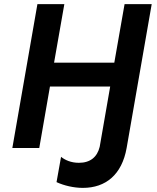

<svg xmlns="http://www.w3.org/2000/svg" viewBox="-20 -720 766 934"><path d="M586 -700 536 -415H243L293 -700H162L40 0H171L223 -299H516L465 -6C453 44 419 72 364 72C326 72 297 59 277 43L255 166C292 183 339 194 383 194C495 194 573 129 596 0L718 -700Z"/></svg>

Font: Fixel Display 20240404 SemiBold
Style: Italic
Weight: 600
Italic angle: -10°
Designer: AlfaBravo + MacPaw
Foundry: Kyrylo Tkachov, Marchela Mozhyna, Serhii Makarenko, Maria Weinstein, Zakhar Kryvoshyya
Version: Version 1.211;Glyphs 3.2 (3225)